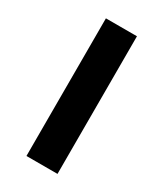

<svg xmlns="http://www.w3.org/2000/svg" viewBox="-163 -696 649 761"><g transform="rotate(30 161.0 -315.0)"><path d="M231.9 -629.9V0H89.8V-629.9Z"/></g></svg>

Font: Sinkin Sans 600 SemiBold
Style: Regular
Weight: 600
Designer: Keith Bates
Foundry: K-Type
Version: Sinkin Sans (version 1.0)  by Keith Bates   •   © 2014   www